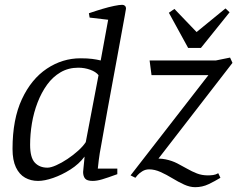

<svg xmlns="http://www.w3.org/2000/svg" viewBox="-20 -744 985 797"><path d="M138 7Q108 7 84 -6.5Q60 -20 46 -49.5Q32 -79 32 -126Q32 -249 71 -332.5Q110 -416 174.5 -459Q239 -502 314 -502Q343 -502 362.5 -499.5Q382 -497 398 -493L429 -662L352 -671L349 -689Q378 -699 405 -707Q432 -715 454 -719.5Q476 -724 487 -724Q494 -724 498.5 -720Q503 -716 503 -708Q503 -706 498 -679Q493 -652 485 -608Q477 -564 467 -509.5Q457 -455 446.5 -398.5Q436 -342 426.5 -289.5Q417 -237 410 -197Q406 -172 402 -152Q398 -132 394 -107.5Q390 -83 386 -44H467V-21Q426 -6 404 0.5Q382 7 365 7Q341 7 333 -3Q325 -13 325 -30Q325 -32 326.5 -46.5Q328 -61 329.5 -76Q331 -91 331 -94Q308 -63 272.5 -40.5Q237 -18 201 -5.5Q165 7 138 7ZM177 -48Q191 -48 213.5 -58Q236 -68 260 -84Q284 -100 304.5 -118.5Q325 -137 336 -154L389 -432Q378 -446 354.5 -454.5Q331 -463 305 -463Q264 -463 231.5 -444Q199 -425 175.5 -392.5Q152 -360 136 -318.5Q120 -277 112.5 -232Q105 -187 105 -143Q105 -90 124.5 -69Q144 -48 177 -48ZM790 33Q768 33 744 22Q720 11 695.5 -4Q671 -19 646.5 -30Q622 -41 599 -41Q584 -41 571.5 -33.5Q559 -26 551.5 -17.5Q544 -9 542 -6L522 -16L845 -432H609L601 -493H876L935 -505L945 -483L621 -64L607 -84Q641 -88 667.5 -82.5Q694 -77 715.5 -66Q737 -55 757 -43.5Q777 -32 797.5 -24Q818 -16 843 -16Q854 -16 865 -17.5Q876 -19 886 -25L895 -6Q872 8 846 20.5Q820 33 790 33ZM761 -545 681 -691 704 -707 796 -611 916 -709 933 -693 814 -545Z"/></svg>

Font: Manuale Light
Style: Italic
Weight: 300
Italic angle: -11°
Version: Version 1.002